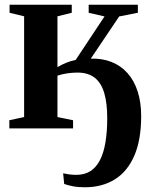

<svg xmlns="http://www.w3.org/2000/svg" viewBox="-20 -543 644 812"><path d="M339 249Q310.5 249 288.5 244.8Q266.5 240.5 251.5 235L247 190Q255 192 270.5 194.2Q286 196.5 302 196.5Q337.5 196.5 362.2 180.8Q387 165 402.8 134.2Q418.5 103.5 426 58.8Q433.5 14 433.5 -43Q433.5 -106 421 -149Q408.5 -192 380.8 -214Q353 -236 307.5 -236Q286.5 -236 264.2 -232.8Q242 -229.5 223 -223V-48L289 -34.5V0H19.5V-34.5L82 -48V-474L20.5 -489V-523H283.5V-489L223 -474V-259Q238.5 -268.5 258.2 -276.8Q278 -285 300 -289.5L422 -473.5L355 -489V-523H563V-489L484 -473.5L364 -295Q412.5 -296.5 452 -280.8Q491.5 -265 519.5 -233.5Q547.5 -202 562.2 -156.2Q577 -110.5 577 -51.5Q577 49 547.8 116Q518.5 183 465 216Q411.5 249 339 249Z"/></svg>

Font: Merriweather 96pt
Style: Bold
Weight: 700
Version: Version 2.100